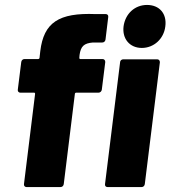

<svg xmlns="http://www.w3.org/2000/svg" viewBox="-20 -757 690 777"><path d="M554 -563C603 -563 643 -600 649 -650C656 -702 625 -737 575 -737C526 -737 487 -702 480 -650C474 -600 505 -563 554 -563ZM302 -535C307 -570 320 -582 356 -585H394C401 -585 406 -590 407 -597L418 -688C419 -695 415 -700 408 -700H367C218 -706 157 -666 143 -550L140 -523C140 -520 137 -518 134 -518H79C72 -518 67 -513 66 -506L52 -394C51 -387 56 -382 62 -382H118C121 -382 122 -380 122 -377L77 -12C76 -5 81 0 87 0H225C232 0 237 -5 238 -12L283 -377C283 -380 286 -382 288 -382H379C385 -382 391 -387 392 -394L406 -506C406 -513 402 -518 395 -518H305C302 -518 301 -520 301 -523ZM415 0H553C560 0 565 -5 566 -12L627 -505C627 -512 623 -517 616 -517H479C472 -517 466 -512 466 -505L405 -12C404 -5 408 0 415 0Z"/></svg>

Font: Barlow ExtraBold
Style: Italic
Weight: 800
Italic angle: -7°
Designer: Jeremy Tribby
Foundry: Tribby Type
Version: Version 1.422;hotconv 1.0.109;makeotfexe 2.5.65596